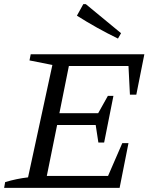

<svg xmlns="http://www.w3.org/2000/svg" viewBox="-31 -911 738 931"><path d="M-11 0 -6 -28Q51 -45 105 -51L223 -596L112 -618L118 -648H669L630 -452H599L592 -591H303L257 -362H445L492 -446H519L474 -220H446L433 -305H246L196 -58H493L562 -217H592L549 0ZM541 -724Q438 -774 342 -835L373 -891H385L556 -750Z"/></svg>

Font: Piazzolla SC
Style: Italic
Weight: 400
Italic angle: -11.3°
Designer: Juan Pablo del Peral
Foundry: Huerta Tipografica
Version: Version 1.330